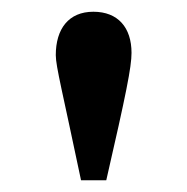

<svg xmlns="http://www.w3.org/2000/svg" viewBox="-20 -711 318 327"><path d="M161 -404C195 -552 204 -597 204 -621C204 -664 181 -691 139 -691C97 -691 75 -662 75 -617C75 -598 87 -552 118 -404Z"/></svg>

Font: XITS Math
Style: Bold
Weight: 700
Designer: MicroPress Inc., with final additions and corrections provided by Coen Hoffman, Elsevier (retired)
Version: Version 1.105